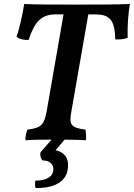

<svg xmlns="http://www.w3.org/2000/svg" viewBox="-20 -699 670 961"><path d="M630 -679C562 -676 472 -676 362 -676C252 -676 163 -676 101 -679C94 -630 78 -559 63 -515C78 -502 98 -499 123 -499C153 -589 186 -627 259 -627H298L215 -150C202 -74 188 -59 117 -50C112 -37 107 -18 107 3C142 0 189 0 238 0L183 63C179 80 184 94 193 104C228 104 253 123 246 159C240 190 205 205 157 205C155 217 154 231 158 242C245 244 306 214 318 155C329 98 307 64 258 53L303 0C341 0 378 1 410 3C412 -15 411 -33 408 -50C332 -60 326 -76 337 -140L422 -627H456C535 -627 554 -593 557 -502C580 -501 600 -502 619 -510C617 -569 622 -630 630 -679Z"/></svg>

Font: Vollkorn Semibold
Style: Italic
Weight: 600
Italic angle: -11°
Designer: Friedrich Althausen
Foundry: Friedrich Althausen
Version: Version 4.015;PS 004.015;hotconv 1.0.88;makeotf.lib2.5.64775